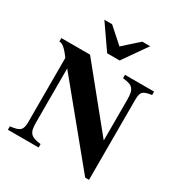

<svg xmlns="http://www.w3.org/2000/svg" viewBox="-212 -1059 1146 1223"><g transform="rotate(30 361.0 -448.0)"><path d="M701 -676H487V-651C561 -644 579 -625 579 -545V-246L230 -676H19V-651C39 -651 62 -637 104 -579V-109C104 -48 89 -34 16 -25V0H242V-25C165 -34 148 -54 148 -131V-527L595 18H623V-568C623 -631 636 -641 701 -651ZM535 -914H477L366 -815L255 -914H198L320 -738H412Z"/></g></svg>

Font: XITS Math
Style: Bold
Weight: 700
Designer: MicroPress Inc., with final additions and corrections provided by Coen Hoffman, Elsevier (retired)
Version: Version 1.302